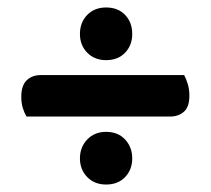

<svg xmlns="http://www.w3.org/2000/svg" viewBox="-20 -549 564 514"><path d="M435 -237H51Q45 -247 41 -260Q37 -273 37 -290Q37 -320 51.5 -334Q66 -348 89 -348H473Q478 -339 482.5 -324.5Q487 -310 487 -293Q487 -263 472.5 -250Q458 -237 435 -237ZM194 -125Q194 -155 213.5 -175.5Q233 -196 264 -196Q296 -196 315 -175.5Q334 -155 334 -125Q334 -95 315 -75Q296 -55 264 -55Q233 -55 213.5 -75Q194 -95 194 -125ZM194 -458Q194 -489 213.5 -509Q233 -529 264 -529Q296 -529 315 -509Q334 -489 334 -458Q334 -428 315 -408Q296 -388 264 -388Q233 -388 213.5 -408Q194 -428 194 -458Z"/></svg>

Font: BalooTamma2Bold
Style: Bold
Weight: 700
Designer: Divya Kowshik, Shuchita Grover and Ek Type
Foundry: Ek Type
Version: Version 1.700